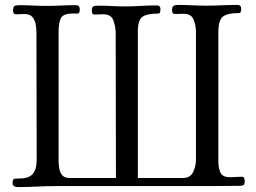

<svg xmlns="http://www.w3.org/2000/svg" viewBox="-20 -758 1040 780"><path d="M974 -21Q974 -8 968.5 -5.5Q963 -3 952 -3Q921 -3 889.5 -2.5Q858 -2 827 -2H206Q168 -2 129.5 0Q91 2 53 2Q44 2 37.5 -1.5Q31 -5 31 -15Q31 -31 39.5 -32Q48 -33 59 -33Q98 -33 113.5 -52Q129 -71 129 -108Q129 -238 128.5 -368Q128 -498 128 -628Q128 -645 124.5 -661.5Q121 -678 111 -689.5Q101 -701 80 -701Q71 -701 62.5 -700.5Q54 -700 46 -700Q38 -700 35.5 -704.5Q33 -709 33 -716Q33 -730 39 -733.5Q45 -737 58 -737Q85 -737 112.5 -735.5Q140 -734 168 -734Q198 -734 227.5 -735.5Q257 -737 288 -737Q304 -737 304 -720Q304 -703 295.5 -703Q287 -703 276 -703Q236 -703 227 -683.5Q218 -664 218 -629V-107Q218 -92 220.5 -75Q223 -58 232.5 -46.5Q242 -35 262 -35H451L450 -627Q449 -653 440 -676.5Q431 -700 399 -700Q390 -700 381.5 -699.5Q373 -699 365 -699Q357 -699 355 -703.5Q353 -708 353 -715Q353 -729 359 -732Q365 -735 378 -735Q406 -735 433.5 -733.5Q461 -732 489 -732Q521 -732 553 -734Q585 -736 617 -736Q632 -736 632 -720Q632 -716 630.5 -709.5Q629 -703 624 -703Q575 -703 557 -688.5Q539 -674 540 -624V-35H724Q753 -35 764.5 -59Q776 -83 776 -108V-629Q776 -655 766.5 -678.5Q757 -702 726 -702Q717 -702 708.5 -701.5Q700 -701 692 -701Q684 -701 681.5 -705.5Q679 -710 679 -717Q679 -731 685.5 -734.5Q692 -738 705 -738Q733 -738 760.5 -736.5Q788 -735 816 -735Q848 -735 880 -736.5Q912 -738 945 -738Q960 -738 960 -722Q960 -718 958.5 -711.5Q957 -705 952 -705Q904 -705 885.5 -690.5Q867 -676 867 -626V-102Q867 -76 875.5 -57Q884 -38 915 -38Q926 -38 937.5 -39Q949 -40 961 -40Q970 -40 972 -34.5Q974 -29 974 -21Z"/></svg>

Font: Kaisei Decol
Style: Regular
Weight: 400
Designer: Font-Kai, 金井和夫
Foundry: KAZUO KANAI
Version: Version 5.003